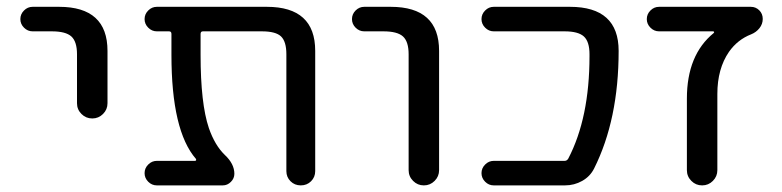

<svg xmlns="http://www.w3.org/2000/svg" viewBox="-20 -567 2305 566"><path d="M76.2 -474.6Q61.5 -474.6 50.8 -485.4Q40 -496.1 40 -510.7Q40 -525.4 50.8 -536.1Q61.5 -546.9 76.2 -546.9H154.3Q296.9 -546.9 296.9 -417V-262.7Q296.9 -244.1 283.7 -231Q270.5 -217.8 252 -217.8Q233.4 -217.8 220.2 -231Q207 -244.1 207 -262.7V-407.2Q207 -444.3 190.4 -459.5Q173.8 -474.6 132.8 -474.6Z M909.2 -62.5Q909.2 -44.9 897 -32.7Q884.8 -20.5 866.7 -20.5Q848.6 -20.5 836.4 -32.7Q824.2 -44.9 824.2 -62.5V-407.2Q824.2 -444.3 808.6 -459.5Q793 -474.6 752 -474.6H578.1Q571.3 -474.6 571.3 -466.8V-405.3Q571.3 -261.7 595.7 -189.5Q613.3 -138.7 642.6 -110.4Q670.9 -84 670.9 -54.7Q670.9 -41 660.6 -30.8Q650.4 -20.5 636.7 -20.5H442.4Q427.7 -20.5 417 -31.2Q406.2 -42 406.2 -56.6Q406.2 -71.3 417 -82Q427.7 -92.8 442.4 -92.8H554.7Q557.6 -92.8 558.1 -94.7Q558.6 -96.7 557.6 -98.6Q485.4 -181.6 485.4 -405.3V-466.8Q485.4 -474.6 478.5 -474.6H442.4Q427.7 -474.6 417 -485.4Q406.2 -496.1 406.2 -510.7Q406.2 -525.4 417 -536.1Q427.7 -546.9 442.4 -546.9H766.6Q909.2 -546.9 909.2 -417Z M1053.7 -474.6Q1039.1 -474.6 1028.3 -485.4Q1017.6 -496.1 1017.6 -510.7Q1017.6 -525.4 1028.3 -536.1Q1039.1 -546.9 1053.7 -546.9H1131.8Q1274.4 -546.9 1274.4 -417V-65.4Q1274.4 -46.9 1261.2 -33.7Q1248 -20.5 1229.5 -20.5Q1210.9 -20.5 1197.8 -33.7Q1184.6 -46.9 1184.6 -65.4V-407.2Q1184.6 -444.3 1168 -459.5Q1151.4 -474.6 1110.4 -474.6Z M1660.2 -546.9Q1803.7 -546.9 1803.7 -417Q1803.7 -214.8 1731.4 -70.3Q1719.7 -46.9 1696.3 -33.7Q1672.9 -20.5 1645.5 -20.5H1435.5Q1420.9 -20.5 1410.2 -31.2Q1399.4 -42 1399.4 -56.6Q1399.4 -71.3 1410.2 -82Q1420.9 -92.8 1435.5 -92.8H1644.5Q1651.4 -92.8 1655.3 -99.6Q1717.8 -219.7 1717.8 -401.4Q1717.8 -404.3 1717.8 -407.2Q1717.8 -444.3 1701.2 -459.5Q1684.6 -474.6 1644.5 -474.6H1435.5Q1420.9 -474.6 1410.2 -485.4Q1399.4 -496.1 1399.4 -510.7Q1399.4 -525.4 1410.2 -536.1Q1420.9 -546.9 1435.5 -546.9Z M2084 -469.7Q2085.9 -471.7 2085 -473.1Q2084 -474.6 2082 -474.6H1922.9Q1908.2 -474.6 1897.5 -485.4Q1886.7 -496.1 1886.7 -510.7Q1886.7 -525.4 1897.5 -536.1Q1908.2 -546.9 1922.9 -546.9H2193.4Q2208 -546.9 2218.3 -536.6Q2228.5 -526.4 2228.5 -511.2Q2228.5 -496.1 2218.8 -483.9Q2209 -471.7 2194.3 -465.8Q2154.3 -450.2 2128.9 -414.1Q2094.7 -364.3 2094.7 -290V-65.4Q2094.7 -46.9 2081.5 -33.7Q2068.4 -20.5 2049.8 -20.5Q2031.2 -20.5 2018.1 -33.7Q2004.9 -46.9 2004.9 -65.4V-276.4Q2004.9 -405.3 2084 -469.7Z"/></svg>

Font: Gen Jyuu Gothic Regular
Style: Regular
Weight: 400
Designer: [Source Han Sans]
Ryoko NISHIZUKA  (kana & ideographs); Paul D. Hunt (Latin, Greek & Cyrillic); Wenlong ZHANG  (bopomofo
Version: Version 1.002.20150607